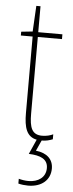

<svg xmlns="http://www.w3.org/2000/svg" viewBox="-60 -688 363 958"><g transform="rotate(5 121.0 -208.5)"><path d="M167 -14C116 -14 103 -49 103 -119V-503H224V-527H103V-657H82L75 -528L18 -522V-503H77V-120C77 -47 91 -2 142 8L109 82C168 84 205 100 205 145C205 192 167 217 119 217C102 217 84 214 70 210V234C85 238 103 240 119 240C186 240 230 203 230 145C230 99 199 69 143 63L167 10C190 10 206 5 222 -1V-26C208 -19 188 -14 167 -14Z"/></g></svg>

Font: Noto Sans Condensed Thin
Style: Regular
Weight: 100
Width: 3
Designer: Monotype Design Team
Foundry: Monotype Imaging Inc.
Version: Version 2.013